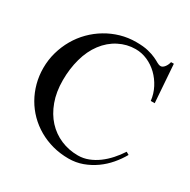

<svg xmlns="http://www.w3.org/2000/svg" viewBox="-159 -847 1004 1014"><g transform="rotate(30 342.5 -340.0)"><path d="M634.8 -464.8H610.8Q606 -505.9 587.4 -541.7Q568.8 -577.6 541 -604.5Q513.2 -631.3 478.3 -646.7Q443.4 -662.1 405.8 -662.1Q353 -662.1 304.9 -637.5Q256.8 -612.8 222.2 -566.9Q188 -521.5 170.9 -459.5Q153.8 -397.5 153.8 -328.1Q153.8 -256.3 174.6 -199.7Q195.3 -143.1 231.4 -103.8Q267.6 -64.5 316.4 -43.7Q365.2 -22.9 420.9 -22.9Q453.6 -22.9 483.9 -34.7Q514.2 -46.4 541.3 -66.4Q568.4 -86.4 592 -112.8Q615.7 -139.2 634.8 -168.9L651.9 -159.2Q632.8 -125 605.7 -93.3Q578.6 -61.5 544.7 -37.4Q510.7 -13.2 470.7 1.5Q430.7 16.1 386.2 16.1Q335 16.1 288.8 3.7Q242.7 -8.8 203.4 -31.5Q164.1 -54.2 132.3 -85.9Q100.6 -117.7 78.4 -156.5Q56.2 -195.3 44.2 -239.7Q32.2 -284.2 32.2 -332Q32.2 -382.3 45.4 -428.7Q58.6 -475.1 82 -515.6Q105.5 -556.2 138.4 -589.4Q171.4 -622.6 211.2 -646.2Q251 -669.9 295.9 -682.9Q340.8 -695.8 389.2 -695.8Q434.6 -695.8 463.1 -688.7Q491.7 -681.6 510.5 -672.9Q529.3 -664.1 541 -657Q552.7 -649.9 564 -649.9Q569.8 -649.9 575.4 -653.6Q581.1 -657.2 586.2 -663.6Q591.3 -669.9 595.2 -678.2Q599.1 -686.5 601.1 -695.8H618.2Z"/></g></svg>

Font: Warasṭra
Style: Regular
Weight: 400
Designer: R.S. Wihananto
Foundry: R.S. Wihananto
Version: Version 2.0.1